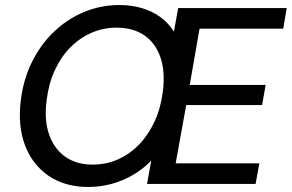

<svg xmlns="http://www.w3.org/2000/svg" viewBox="-20 -732 1161 764"><path d="M331 12Q239 12 174 -32Q109 -76 79.5 -154Q50 -232 63 -334Q73 -416 107 -485Q141 -554 194 -605Q247 -656 314 -684Q381 -712 455 -712Q504 -712 545.5 -699.5Q587 -687 619 -663.5Q651 -640 672 -606L689 -700H1121L1107 -618H774L735 -394H1037L1023 -314H721L679 -82H1012L997 0H565L582 -93Q549 -59 508.5 -35.5Q468 -12 423 0Q378 12 331 12ZM348 -77Q403 -77 450 -98Q497 -119 534 -157.5Q571 -196 595.5 -249.5Q620 -303 628 -368Q638 -448 618 -505Q598 -562 553.5 -592Q509 -622 443 -622Q391 -622 344 -601.5Q297 -581 260 -543.5Q223 -506 198.5 -453.5Q174 -401 166 -336Q155 -256 175 -198Q195 -140 239.5 -108.5Q284 -77 348 -77Z"/></svg>

Font: DM Sans 11pt Medium
Style: Italic
Weight: 500
Italic angle: -10°
Version: Version 4.004;gftools[0.9.30]